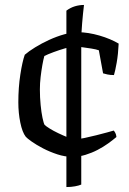

<svg xmlns="http://www.w3.org/2000/svg" viewBox="-20 -633 519 775"><path d="M271 0Q242 0 211.5 -10Q181 -20 154 -34Q127 -48 108 -61.5Q89 -75 84 -81Q70 -99 62 -138Q54 -177 54 -220Q54 -279 62 -331.5Q70 -384 80 -412Q96 -426 122 -442Q148 -458 178.5 -472Q209 -486 239.5 -494.5Q270 -503 295 -503Q315 -503 337 -499.5Q359 -496 381.5 -489.5Q404 -483 424 -474.5Q444 -466 459 -457Q457 -414 451 -380Q445 -346 440 -330Q425 -330 413.5 -332.5Q402 -335 396 -337L379 -430Q368 -434 349 -437Q330 -440 311 -442.5Q292 -445 282 -445Q267 -445 243 -438Q219 -431 196 -422.5Q173 -414 159 -407Q155 -393 151 -370.5Q147 -348 144 -322.5Q141 -297 141 -272Q141 -240 144 -209.5Q147 -179 151.5 -157.5Q156 -136 160 -129Q165 -124 180 -114.5Q195 -105 215 -95.5Q235 -86 253.5 -78.5Q272 -71 283 -71Q298 -71 321 -76Q344 -81 368.5 -87Q393 -93 412.5 -98.5Q432 -104 439 -106Q442 -103 445.5 -96.5Q449 -90 450 -80Q436 -68 416.5 -54Q397 -40 374 -28Q351 -16 325 -8Q299 0 271 0ZM248 122V-590Q264 -602 282 -607.5Q300 -613 319 -613Q315 -580 311.5 -538.5Q308 -497 308 -466V112Q299 116 283 119Q267 122 248 122Z"/></svg>

Font: Texturina Medium 12pt
Style: Regular
Weight: 400
Version: Version 1.002